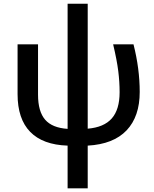

<svg xmlns="http://www.w3.org/2000/svg" viewBox="-20 -780 835 1040"><path d="M455.1 -759.8V-83Q543 -90.3 585.4 -138.4Q627.9 -186.5 627.9 -280.8Q627.9 -335.9 620.6 -394.8Q613.3 -453.6 592.8 -540H703.1Q736.8 -407.2 736.8 -282.2Q736.8 -148.9 665.8 -74Q594.7 1 455.1 8.8V240.2H346.2V8.8Q211.9 4.4 143.6 -65.7Q75.2 -135.7 75.2 -270V-540H186V-267.1Q186 -176.3 224.4 -131.8Q262.7 -87.4 346.2 -82V-759.8Z"/></svg>

Font: Open Sans Semibold
Style: Regular
Weight: 600
Foundry: Ascender Corporation
Version: Version 1.10; ttfautohint (v1.5.65-e2d9)